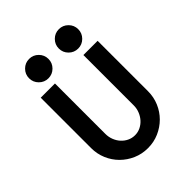

<svg xmlns="http://www.w3.org/2000/svg" viewBox="-225 -918 1050 1050"><g transform="rotate(-45 300.0 -392.5)"><path d="M490 -720Q490 -689 468 -667Q446 -645 415 -645Q384 -645 362 -667Q340 -689 340 -720Q340 -751 362 -773Q384 -795 415 -795Q446 -795 468 -773Q490 -751 490 -720ZM260 -720Q260 -689 238 -667Q216 -645 185 -645Q154 -645 132 -667Q110 -689 110 -720Q110 -751 132 -773Q154 -795 185 -795Q216 -795 238 -773Q260 -751 260 -720ZM520 -210Q520 -165 503 -125Q486 -85 456 -55Q426 -25 386 -7.5Q346 10 300 10Q254 10 214 -7.5Q174 -25 144 -55Q114 -85 97 -125Q80 -165 80 -210V-600H190V-210Q190 -186 198.5 -164Q207 -142 222 -125.5Q237 -109 257 -99.5Q277 -90 300 -90Q322 -90 342 -99.5Q362 -109 377 -125.5Q392 -142 401 -164Q410 -186 410 -210V-600H520Z"/></g></svg>

Font: Gauge Heavy
Style: Heavy
Weight: 900
Designer: Daniel Pimley
Foundry: Daniel Pimley
Version: Version 2.0